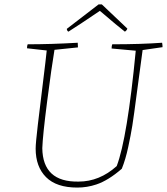

<svg xmlns="http://www.w3.org/2000/svg" viewBox="-20 -840 754 867"><path d="M544 -697Q515 -719 431 -791Q338 -728 292 -699L288 -697Q281 -704 282 -710L425 -820H440L555 -711Q553 -703 544 -697ZM329 7Q235 7 188 -40Q141 -87 141 -169Q141 -193 151 -278Q161 -363 174 -467.5Q187 -572 191 -612L102 -622Q102 -634 105 -640Q209 -640 331 -647Q332 -640 332 -626L226 -615Q213 -538 193 -383Q173 -228 171 -171Q173 -17 335 -20Q429 -20 507 -90Q555 -216 593 -611L484 -621Q484 -634 487 -640Q615 -640 712 -647Q714 -637 714 -627L624 -614Q614 -543 599 -428Q584 -313 577.5 -272.5Q571 -232 559 -176Q547 -120 530 -78Q469 -25 415 -7Q373 7 329 7Z"/></svg>

Font: Albura ExtraLight
Style: Italic
Weight: 156
Italic angle: -7°
Designer: Mercedes Jáuregui
Foundry: Omnibus-Type Team
Version: Version 1.000